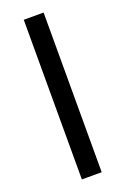

<svg xmlns="http://www.w3.org/2000/svg" viewBox="-139 -753 522 799"><g transform="rotate(-20 122.0 -353.5)"><path d="M166 0H78.1V-707H166Z"/></g></svg>

Font: Pretendard Std
Style: Regular
Weight: 400
Designer: Base glyphs from Inter by Rasmus Andersson; Hangeul glyphs from Noto Sans CJK(Source Han Sans) by Jang Soo-young and Kan
Foundry: Kil Hyung-jin
Version: Version 1.309